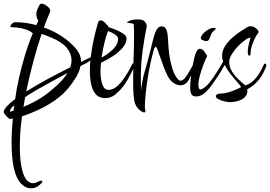

<svg xmlns="http://www.w3.org/2000/svg" viewBox="-41 -551 1472 1047"><path d="M128 476Q121 476 112.5 474Q104 472 95 467Q67 451 51 415.5Q35 380 28.5 331Q22 282 22 229Q22 195 24 161Q26 127 29 95L14 98Q10 98 1.5 90Q-7 82 -14 72.5Q-21 63 -21 59Q-19 45 -2 27Q15 9 42 -11Q42 -16 43 -19Q49 -65 62 -123.5Q75 -182 94 -246Q113 -310 138 -370Q119 -385 95 -392Q71 -399 50.5 -401Q30 -403 20 -403Q14 -404 16.5 -410.5Q19 -417 26.5 -423.5Q34 -430 40 -430Q69 -430 99 -426Q129 -422 157 -414L168 -437Q162 -447 159.5 -457Q157 -467 157 -476Q157 -486 160 -492Q167 -511 173.5 -522.5Q180 -534 192 -530Q209 -525 222.5 -512Q236 -499 232 -486Q224 -467 215 -445.5Q206 -424 198 -401Q254 -382 300.5 -350Q347 -318 378 -280Q402 -248 401 -213L433 -229Q450 -238 459 -241.5Q468 -245 472 -245Q478 -245 471 -237.5Q464 -230 452.5 -221.5Q441 -213 432 -208L398 -191Q393 -163 375.5 -133Q358 -103 333 -72Q302 -34 258 -3.5Q214 27 167.5 48.5Q121 70 79 83Q67 171 67 249Q67 289 70.5 323Q74 357 82 384Q93 422 108.5 435Q124 448 138 448Q148 448 156.5 444.5Q165 441 170 438Q178 434 184 434Q190 434 190 439Q190 441 187 446Q183 451 167 463.5Q151 476 128 476ZM102 -52Q159 -88 224.5 -123Q290 -158 342 -184Q349 -202 349 -223Q349 -258 323.5 -289.5Q298 -321 239 -346Q226 -351 213 -356.5Q200 -362 186 -366Q162 -296 140.5 -215.5Q119 -135 102 -52ZM87 32Q141 9 181.5 -16.5Q222 -42 271 -87Q307 -120 327 -153Q283 -129 238.5 -105Q194 -81 157 -59.5Q120 -38 96 -21ZM14 59Q19 57 24 55Q29 53 33 52L37 23Q27 30 20 39Q13 48 14 59Z M533 -16Q499 -16 480.5 -38Q462 -60 455.5 -94.5Q449 -129 449 -164Q449 -188 451 -209.5Q453 -231 455 -247Q460 -288 468 -326Q476 -364 483.5 -391Q491 -418 493 -426Q497 -440 508 -440Q519 -440 533 -425.5Q547 -411 553 -402Q576 -395 598 -385.5Q620 -376 634.5 -365Q649 -354 649 -341Q649 -316 628 -291Q607 -266 575 -245Q543 -224 510 -209Q507 -185 507 -161Q507 -121 517 -91Q527 -61 551 -61Q572 -61 591.5 -76Q611 -91 628 -114Q645 -137 658.5 -160.5Q672 -184 679 -200Q681 -206 688 -206Q692 -206 692 -197.5Q692 -189 680 -163Q668 -139 655.5 -117.5Q643 -96 631 -80Q614 -58 589.5 -37Q565 -16 533 -16ZM513 -237Q548 -256 575.5 -282.5Q603 -309 603 -340Q603 -351 586.5 -362.5Q570 -374 548 -382Q536 -350 527.5 -314Q519 -278 513 -237Z M745 62Q735 62 717.5 46.5Q700 31 693 6Q689 -11 687 -40Q685 -69 685 -105Q685 -165 687.5 -234Q690 -303 690 -358Q690 -376 689.5 -392Q689 -408 688 -420Q686 -422 676.5 -423.5Q667 -425 658.5 -426.5Q650 -428 650 -428Q650 -430 665.5 -437.5Q681 -445 710 -445Q740 -445 749.5 -432.5Q759 -420 759 -411Q759 -409 759 -406Q759 -403 758 -401Q747 -348 737 -276.5Q727 -205 727 -126Q727 -107 727.5 -92.5Q728 -78 728 -67V-58Q734 -114 749 -164.5Q764 -215 779 -275Q791 -327 799.5 -355.5Q808 -384 817.5 -395.5Q827 -407 840 -407Q858 -407 865 -392Q872 -377 874 -351Q876 -325 878 -291.5Q880 -258 888 -220Q900 -163 916 -137Q932 -111 943 -111Q956 -111 969 -127.5Q982 -144 994 -166Q1006 -188 1015.5 -204.5Q1025 -221 1031 -221Q1034 -221 1034 -216Q1034 -212 1031 -203Q1006 -147 989 -116.5Q972 -86 942 -86Q919 -86 896 -106Q884 -116 872.5 -138.5Q861 -161 851 -188Q841 -215 832.5 -239.5Q824 -264 818 -280Q812 -296 810 -296Q808 -296 803.5 -292Q799 -288 797 -278Q780 -216 769.5 -155.5Q759 -95 754 -46.5Q749 2 749 28Q749 41 750.5 46.5Q752 52 752 55Q752 62 745 62Z M1215 6Q1200 6 1181.5 1.5Q1163 -3 1149.5 -10.5Q1136 -18 1136 -25Q1136 -41 1166 -41Q1183 -41 1206 -48Q1229 -55 1248.5 -63.5Q1268 -72 1274 -76Q1270 -84 1253 -103Q1236 -122 1216.5 -147Q1197 -172 1184 -197Q1171 -172 1149.5 -139Q1128 -106 1108 -79Q1095 -61 1074 -43Q1053 -25 1029 -25Q1010 -25 1003 -37Q996 -49 996 -74Q996 -87 997 -102Q998 -117 1001 -136Q1010 -204 1021 -244.5Q1032 -285 1049 -285Q1063 -285 1074 -269Q1085 -253 1089 -246Q1082 -233 1070.5 -204Q1059 -175 1050 -143Q1041 -111 1041 -87Q1041 -63 1052 -63Q1055 -63 1057 -64Q1079 -73 1101.5 -101Q1124 -129 1143.5 -161Q1163 -193 1176 -215Q1170 -230 1170 -245Q1170 -273 1185 -297.5Q1200 -322 1222.5 -342.5Q1245 -363 1268.5 -378.5Q1292 -394 1309 -404Q1316 -408 1324 -408Q1340 -408 1354.5 -397Q1369 -386 1369 -376Q1369 -375 1367 -371Q1359 -362 1349.5 -343Q1340 -324 1333 -303.5Q1326 -283 1326 -266Q1326 -247 1318 -247Q1314 -247 1312 -255Q1310 -263 1310 -270Q1310 -290 1316.5 -313Q1323 -336 1325 -346Q1315 -346 1296 -333Q1277 -320 1257 -299Q1237 -278 1223 -255.5Q1209 -233 1209 -213Q1209 -187 1222.5 -164Q1236 -141 1256.5 -121Q1277 -101 1297 -85Q1305 -88 1320 -95.5Q1335 -103 1355.5 -127Q1376 -151 1399 -201Q1401 -204 1405 -204Q1411 -204 1411 -196Q1411 -189 1407 -180Q1387 -131 1360.5 -104.5Q1334 -78 1307 -64Q1307 -62 1307.5 -59.5Q1308 -57 1308 -55Q1308 -34 1293.5 -20.5Q1279 -7 1257.5 -0.5Q1236 6 1215 6ZM1083 -327Q1077 -327 1070.5 -329.5Q1064 -332 1058 -335Q1054 -338 1054 -343Q1054 -352 1065 -365.5Q1076 -379 1093 -389Q1110 -399 1126 -399Q1135 -399 1135 -394Q1135 -390 1126 -384Q1115 -376 1110 -362Q1105 -348 1100 -337.5Q1095 -327 1083 -327Z"/></svg>

Font: Comforter
Style: Regular
Weight: 400
Designer: Robert E. Leuschke
Foundry: Robert E. Leuschke
Version: Version 1.013; ttfautohint (v1.8.3)